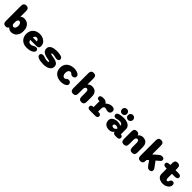

<svg xmlns="http://www.w3.org/2000/svg" viewBox="604 -2869 4983 4983"><g transform="rotate(45 3095.0 -377.5)"><path d="M159.5 5Q64 5 64 -100V-657Q64 -762 159.5 -762Q205.5 -762 230 -735Q254.5 -708 254.5 -657V-442.5Q274 -464 302 -475.2Q330 -486.5 366.5 -486.5Q425 -486.5 472.5 -458Q520 -429.5 548 -374.2Q576 -319 576 -239Q576 -159 548 -103.2Q520 -47.5 472.5 -18.5Q425 10.5 366.5 10.5Q326.5 10.5 296 -4.2Q265.5 -19 245 -46L243.5 -43Q221.5 5 159.5 5ZM254.5 -184.5Q256.5 -170 264.2 -156.8Q272 -143.5 284.5 -135.5Q297 -127.5 313 -127.5Q333 -127.5 349 -141.2Q365 -155 374.5 -180.2Q384 -205.5 384 -239Q384 -273 374.5 -297.5Q365 -322 349 -335.2Q333 -348.5 313 -348.5Q296 -348.5 283.2 -338Q270.5 -327.5 263.2 -312.2Q256 -297 254.5 -281.5Z M926.5 10.5Q857 10.5 799.8 -18.8Q742.5 -48 708.5 -103.8Q674.5 -159.5 674.5 -239Q674.5 -298.5 693.8 -344.5Q713 -390.5 747.5 -422.5Q782 -454.5 828.2 -471Q874.5 -487.5 929 -487.5Q1000 -487.5 1055.2 -461.2Q1110.5 -435 1142.2 -389Q1174 -343 1174 -283.5Q1174 -238.5 1152.2 -220Q1130.5 -201.5 1083.5 -201.5H858.5Q863 -177 873.8 -159.5Q884.5 -142 901.8 -132.5Q919 -123 942 -123Q971.5 -123 989.8 -130Q1008 -137 1024 -146.5Q1044.5 -158 1064.2 -166.2Q1084 -174.5 1106 -174.5Q1134.5 -174.5 1153.8 -159Q1173 -143.5 1173 -112.5Q1173 -82 1157.5 -64.8Q1142 -47.5 1119.5 -32.5Q1088 -11.5 1037.2 -0.5Q986.5 10.5 926.5 10.5ZM861.5 -292.5H1008.5Q1004 -323 985.2 -343.8Q966.5 -364.5 934.5 -364.5Q916.5 -364.5 902 -355.8Q887.5 -347 877.2 -331Q867 -315 861.5 -292.5Z M1549.5 10.5Q1504.5 10.5 1460 5.2Q1415.5 0 1379 -12Q1342.5 -24 1320.8 -43.5Q1299 -63 1299 -91.5Q1299 -126 1321 -143.5Q1343 -161 1377.5 -161Q1391 -161 1407.8 -157.2Q1424.5 -153.5 1443 -146.5Q1459 -141 1476 -135.5Q1493 -130 1511 -126.5Q1529 -123 1547.5 -123Q1575.5 -123 1590.5 -127.8Q1605.5 -132.5 1605.5 -145Q1605.5 -152.5 1595.5 -157.5Q1585.5 -162.5 1565 -166.8Q1544.5 -171 1512.5 -176Q1448 -187 1403 -207.2Q1358 -227.5 1334.5 -260.2Q1311 -293 1311 -341.5Q1311 -383 1332 -411Q1353 -439 1387.8 -455.8Q1422.5 -472.5 1465 -480Q1507.5 -487.5 1550 -487.5Q1588.5 -487.5 1627.5 -483.8Q1666.5 -480 1699 -470.2Q1731.5 -460.5 1751.2 -442.5Q1771 -424.5 1771 -395.5Q1771 -364 1748.8 -348Q1726.5 -332 1694 -332Q1676.5 -332 1660.5 -335Q1644.5 -338 1628.5 -342.5Q1613 -347 1593.8 -351Q1574.5 -355 1552.5 -355Q1541.5 -355 1531.5 -354.5Q1521.5 -354 1513.5 -352Q1505.5 -350 1501 -346.2Q1496.5 -342.5 1496.5 -336Q1496.5 -329 1508.2 -323.5Q1520 -318 1540.5 -313.8Q1561 -309.5 1588 -305Q1652 -295 1698.5 -278.8Q1745 -262.5 1770 -233Q1795 -203.5 1795 -154Q1795 -97 1760.5 -60.5Q1726 -24 1670.2 -6.8Q1614.5 10.5 1549.5 10.5Z M2189.5 9.5Q2140 9.5 2091.5 -4.2Q2043 -18 2003 -47.5Q1963 -77 1939 -124.5Q1915 -172 1915 -239Q1915 -306 1939 -353.5Q1963 -401 2003 -430.5Q2043 -460 2091.5 -473.8Q2140 -487.5 2189.5 -487.5Q2230 -487.5 2267.2 -478.8Q2304.5 -470 2334.5 -454Q2361 -440 2373.5 -419.8Q2386 -399.5 2386 -379.5Q2386 -346 2361.8 -324.8Q2337.5 -303.5 2305 -303.5Q2280.5 -303.5 2264.5 -310.5Q2248.5 -317.5 2237.5 -329.5Q2228 -340 2216.2 -347.2Q2204.5 -354.5 2189 -354.5Q2171.5 -354.5 2156.8 -347.5Q2142 -340.5 2131 -326.2Q2120 -312 2113.8 -290.2Q2107.5 -268.5 2107.5 -239Q2107.5 -209.5 2113.8 -187.8Q2120 -166 2131 -152Q2142 -138 2156.8 -131Q2171.5 -124 2189 -124Q2204.5 -124 2216.2 -131.2Q2228 -138.5 2237.5 -148.5Q2249 -160.5 2264.8 -167.8Q2280.5 -175 2305 -175Q2337.5 -175 2361.8 -153.8Q2386 -132.5 2386 -98.5Q2386 -78.5 2373.5 -58.8Q2361 -39 2334.5 -24.5Q2304.5 -8 2267.2 0.8Q2230 9.5 2189.5 9.5Z M2937.5 5Q2842 5 2842 -100V-253.5Q2842 -300.5 2829.5 -325.5Q2817 -350.5 2787 -350.5Q2772.5 -350.5 2761.2 -344.2Q2750 -338 2742.5 -326.5Q2735 -315 2731 -299.2Q2727 -283.5 2727 -264.5V-100Q2727 5 2631.5 5Q2585.5 5 2561 -22Q2536.5 -49 2536.5 -100V-657Q2536.5 -708 2561 -735Q2585.5 -762 2631.5 -762Q2727 -762 2727 -657V-432.5Q2749.5 -456.5 2780.5 -471.5Q2811.5 -486.5 2851 -486.5Q2902 -486.5 2943.2 -467.5Q2984.5 -448.5 3008.5 -403.5Q3032.5 -358.5 3032.5 -281V-100Q3032.5 5 2937.5 5Z M3421 -128.5H3450.5Q3492 -128.5 3509.5 -110.2Q3527 -92 3527 -64.5Q3527 -37 3509 -18.5Q3491 0 3450.5 0H3245Q3201.5 0 3182.8 -18.5Q3164 -37 3164 -64.5Q3164 -92 3181 -110.2Q3198 -128.5 3232 -128.5H3254.5V-347.5H3233Q3197.5 -347.5 3178.5 -365Q3159.5 -382.5 3159.5 -412Q3159.5 -443 3186.2 -459.5Q3213 -476 3264 -476H3297.5Q3330.5 -476 3358.2 -460.5Q3386 -445 3402.5 -418.5L3406.5 -412Q3440.5 -446 3486.2 -466.8Q3532 -487.5 3580 -487.5Q3621.5 -487.5 3653 -468.5Q3684.5 -449.5 3684.5 -402Q3684.5 -356.5 3661 -332Q3637.5 -307.5 3597.5 -307.5Q3572.5 -307.5 3556.8 -311.5Q3541 -315.5 3526.5 -321Q3515.5 -325 3505 -327.2Q3494.5 -329.5 3483 -329.5Q3463 -329.5 3449.2 -317.8Q3435.5 -306 3428.2 -287.5Q3421 -269 3421 -247.5Z M4186.5 0Q4141 0 4117 -18Q4093 -36 4093 -67V-69.5Q4086.5 -52 4068.5 -34.2Q4050.5 -16.5 4020.5 -4.5Q3990.5 7.5 3947.5 7.5Q3896 7.5 3855 -11.2Q3814 -30 3790.2 -65.8Q3766.5 -101.5 3766.5 -153Q3766.5 -208 3796 -242Q3825.5 -276 3872 -291.8Q3918.5 -307.5 3969 -307.5Q4001 -307.5 4025 -301.5Q4049 -295.5 4063.8 -287.5Q4078.5 -279.5 4083 -273.5V-301Q4083 -311 4077 -320.2Q4071 -329.5 4060 -337Q4049 -344.5 4033.8 -349Q4018.5 -353.5 4000 -353.5Q3972.5 -353.5 3949.2 -349.5Q3926 -345.5 3907 -340Q3894.5 -336.5 3883.2 -334.2Q3872 -332 3857 -332Q3825 -332 3806.5 -347.2Q3788 -362.5 3788 -395.5Q3788 -426.5 3807.8 -442.2Q3827.5 -458 3853.5 -466.5Q3878.5 -475 3922.8 -481.2Q3967 -487.5 4018 -487.5Q4066.5 -487.5 4109.5 -476.2Q4152.5 -465 4185.2 -443.8Q4218 -422.5 4236.5 -391.5Q4255 -360.5 4255 -321V-128.5H4256.5Q4289 -128.5 4306 -111.5Q4323 -94.5 4323 -64.5Q4323 -34.5 4301.8 -17.2Q4280.5 0 4231 0ZM4083 -174.5Q4079.5 -181.5 4067.5 -188.8Q4055.5 -196 4039.2 -200.8Q4023 -205.5 4005.5 -205.5Q3978 -205.5 3959 -195Q3940 -184.5 3940 -158.5Q3940 -141.5 3948.2 -131.2Q3956.5 -121 3970.2 -116.8Q3984 -112.5 4000 -112.5Q4023 -112.5 4040 -121.8Q4057 -131 4068 -143Q4079 -155 4083 -164ZM3903.5 -525Q3865.5 -525 3839.2 -551.2Q3813 -577.5 3813 -615.5Q3813 -655 3839.2 -681.5Q3865.5 -708 3903.5 -708Q3941.5 -708 3967.8 -681.5Q3994 -655 3994 -615.5Q3994 -577.5 3967.8 -551.2Q3941.5 -525 3903.5 -525ZM4123.5 -525Q4085.5 -525 4059.2 -551.2Q4033 -577.5 4033 -615.5Q4033 -655 4059.2 -681.5Q4085.5 -708 4123.5 -708Q4162 -708 4188.5 -681.5Q4215 -655 4215 -615.5Q4215 -577.5 4188.5 -551.2Q4162 -525 4123.5 -525Z M4798 5Q4702.5 5 4702.5 -100V-253.5Q4702.5 -300.5 4690 -325.5Q4677.5 -350.5 4647.5 -350.5Q4633 -350.5 4621.8 -344.2Q4610.5 -338 4603 -326.5Q4595.5 -315 4591.5 -299.2Q4587.5 -283.5 4587.5 -264.5V-100Q4587.5 5 4492 5Q4397 5 4397 -100V-380Q4397 -485 4492 -485Q4567 -485 4582.5 -421.5L4583 -419.5Q4604.5 -449 4637.8 -467.8Q4671 -486.5 4716.5 -486.5Q4767.5 -486.5 4807.5 -467.5Q4847.5 -448.5 4870.2 -403.5Q4893 -358.5 4893 -281V-100Q4893 -49 4868.5 -22Q4844 5 4798 5Z M5102 6Q5006.5 6 5006.5 -98.5V-662Q5006.5 -766.5 5102 -766.5Q5197 -766.5 5197 -662V-337L5310.5 -434Q5341.5 -460.5 5362.8 -473.5Q5384 -486.5 5417.5 -486.5Q5451.5 -486.5 5474 -470.8Q5496.5 -455 5496.5 -424Q5496.5 -408.5 5491.8 -396.8Q5487 -385 5475 -374.5L5373 -286L5495 -119Q5506.5 -103 5509.5 -89.5Q5512.5 -76 5512.5 -62.5Q5512.5 -31 5489.8 -12.8Q5467 5.5 5433 5.5Q5389 5.5 5367 -15Q5345 -35.5 5320 -71L5247.5 -176.5L5197 -132.5V-98.5Q5197 6 5102 6Z M5700 -343Q5600 -343 5600 -409.5Q5600 -476 5700 -476H5726V-549Q5726 -653.5 5821 -653.5Q5916 -653.5 5916 -549V-476H6019Q6119 -476 6119 -409.5Q6119 -343 6019 -343H5916V-199Q5916 -174 5921 -156.8Q5926 -139.5 5935.2 -130.8Q5944.5 -122 5957 -122Q5977.5 -122 5988 -139.8Q5998.5 -157.5 6003.5 -171.5Q6011 -191.5 6026 -206.5Q6041 -221.5 6071.5 -221.5Q6099.5 -221.5 6118.2 -205.8Q6137 -190 6137 -148.5Q6137 -102 6107.2 -66.2Q6077.5 -30.5 6030.8 -10.5Q5984 9.5 5933 9.5Q5880.5 9.5 5833 -6.5Q5785.5 -22.5 5755.8 -58.8Q5726 -95 5726 -156V-343Z"/></g></svg>

Font: Sono Monospace ExtraBold
Style: Regular
Weight: 800
Version: Version 2.112